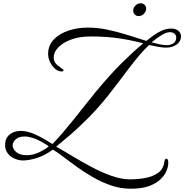

<svg xmlns="http://www.w3.org/2000/svg" viewBox="-20 -937 1122 1169"><path d="M120 40Q97 40 71.5 30Q46 20 28.5 -1.5Q11 -23 11 -55Q11 -94 37.5 -117Q64 -140 107 -140Q148 -140 196.5 -117.5Q245 -95 299 -60Q329 -90 363 -130Q397 -170 432 -213.5Q467 -257 499.5 -298.5Q532 -340 560 -374Q649 -482 722.5 -554.5Q796 -627 852 -673Q791 -690 712 -702.5Q633 -715 532 -715Q463 -715 412.5 -696Q362 -677 334.5 -648Q307 -619 307 -588Q307 -560 324.5 -545Q342 -530 355 -521Q367 -514 367 -509Q367 -502 355 -502Q334 -502 315.5 -518Q297 -534 285 -558.5Q273 -583 273 -609Q273 -660 307 -696Q341 -732 396 -750.5Q451 -769 514 -769Q577 -769 640 -755Q703 -741 762 -722.5Q821 -704 871 -688Q888 -701 911 -718.5Q934 -736 962.5 -749.5Q991 -763 1023 -763Q1050 -763 1066 -749.5Q1082 -736 1082 -716Q1082 -685 1055.5 -666Q1029 -647 993 -647Q971 -647 944.5 -651.5Q918 -656 888 -663Q861 -639 828.5 -600.5Q796 -562 761.5 -516.5Q727 -471 693.5 -426.5Q660 -382 631 -346Q575 -277 518 -219.5Q461 -162 410 -118Q359 -74 322 -44Q365 -20 420.5 13.5Q476 47 537 79.5Q598 112 658.5 133.5Q719 155 771 155Q820 155 865.5 146.5Q911 138 942.5 115.5Q974 93 980 52Q983 29 993 29Q998 29 1002 36.5Q1006 44 1004 66Q1003 81 993 105Q983 129 958.5 153.5Q934 178 890 195Q846 212 776 212Q715 212 657.5 192.5Q600 173 547 142.5Q494 112 448 79Q402 46 365 17.5Q328 -11 302 -26Q249 12 201.5 26Q154 40 120 40ZM995 -662Q1018 -662 1035.5 -673Q1053 -684 1053 -709Q1053 -723 1042 -732Q1031 -741 1015 -741Q993 -741 965.5 -724.5Q938 -708 903 -679Q930 -672 953 -667Q976 -662 995 -662ZM145 8Q180 8 217.5 -9.5Q255 -27 277 -46Q277 -46 267 -53Q257 -60 249 -64Q212 -87 182 -96.5Q152 -106 132 -106Q95 -106 76 -89Q57 -72 57 -52Q57 -30 79 -11Q101 8 145 8ZM823 -839Q810 -839 800.5 -849Q791 -859 791 -873Q791 -890 805 -903.5Q819 -917 836 -917Q850 -917 860 -908Q870 -899 870 -885Q870 -867 856 -853Q842 -839 823 -839Z"/></svg>

Font: Great Vibes
Style: Regular
Weight: 400
Designer: Robert E. Leuschke, Viktoriya Grabowska, Viviana Monsalve, Eben Sorkin
Foundry: Robert E. Leuschke
Version: Version 1.103; ttfautohint (v1.8.4.7-5d5b)